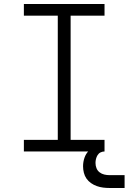

<svg xmlns="http://www.w3.org/2000/svg" viewBox="-20 -755 641 957"><path d="M99 0V-58H268V-677H99V-735H501V-677H332V-58H501V0ZM526 182Q510 182 494 180Q478 178 462.5 172.5Q447 167 433.5 157.5Q420 148 411 135Q402 122 398 106Q394 90 394 74Q394 52 401 31.5Q408 11 423 -4Q438 -19 459 -25.5Q480 -32 501 -32V0Q491 0 481.5 4.5Q472 9 466.5 18Q461 27 458.5 37Q456 47 456 57Q456 71 461 83.5Q466 96 476.5 104Q487 112 500 115Q513 118 526 118H601V182Z"/></svg>

Font: Iosevka Slab Light Extended
Style: Regular
Weight: 300
Width: 7
Monospace: yes
Designer: Belleve Invis
Foundry: Belleve Invis
Version: Version 11.1.0; ttfautohint (v1.8.3)